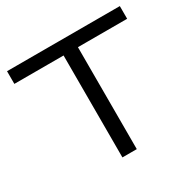

<svg xmlns="http://www.w3.org/2000/svg" viewBox="-163 -919 1094 1088"><g transform="rotate(-30 383.5 -375.0)"><path d="M337 -705H431V0H337ZM15 -750H753V-667H15Z"/></g></svg>

Font: Unbounded Light
Style: Regular
Weight: 300
Designer: Luke Prowse, Jean-Baptiste Morizot, Fátima Lázaro, Florian Runge
Foundry: NaN
Version: Version 1.700